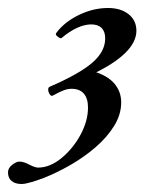

<svg xmlns="http://www.w3.org/2000/svg" viewBox="-26 -582 361 480"><path d="M28 -122Q12 -122 3 -129.5Q-6 -137 -6 -151Q-6 -162 4.5 -170Q15 -178 22 -178Q29 -178 36 -175.5Q43 -173 48 -170Q56 -166 61 -164.5Q66 -163 69 -163Q99 -163 128 -187Q157 -211 175.5 -245.5Q194 -280 194 -313Q194 -336 183.5 -348Q173 -360 153 -360Q144 -360 134 -356.5Q124 -353 106 -343Q102 -341 98.5 -346Q95 -351 94.5 -357Q94 -363 98 -365Q172 -397 204.5 -425Q237 -453 237 -486Q237 -503 228 -512Q219 -521 202 -521Q186 -521 167 -512.5Q148 -504 128 -487Q125 -485 118 -490.5Q111 -496 115 -500Q135 -527 171 -544.5Q207 -562 244 -562Q276 -562 295.5 -546.5Q315 -531 315 -505Q315 -477 287 -449.5Q259 -422 204 -396L209 -403Q243 -393 260 -373Q277 -353 277 -326Q277 -296 259.5 -267.5Q242 -239 213 -214Q184 -189 150 -169.5Q116 -150 83 -137Q70 -132 53.5 -127Q37 -122 28 -122Z"/></svg>

Font: Junicode VF
Style: Italic
Weight: 400
Italic angle: -11°
Designer: Peter S. Baker
Version: Version 2.209